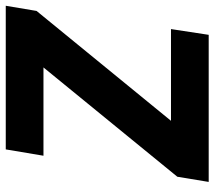

<svg xmlns="http://www.w3.org/2000/svg" viewBox="-59 -686 745 667"><g transform="rotate(-90 313.5 -352.5)"><path d="M15 0 33 -109 456 -627 463 -574H106L128 -705H627L609 -598L184 -78L176 -131H546L526 0Z"/></g></svg>

Font: Nunito Sans 7pt SemiCondensed ExtraBold
Style: Italic
Weight: 800
Width: 4
Italic angle: -9°
Designer: Vernon Adams
Foundry: Vernon Adams
Version: Version 3.101;gftools[0.9.27]